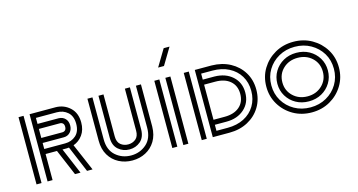

<svg xmlns="http://www.w3.org/2000/svg" viewBox="-67 -835 2065 1109"><g transform="rotate(-15 966.0 -280.0)"><path d="M106 0V-402H263Q312 -401 347 -368.5Q382 -336 382 -279Q382 -235 360.5 -205Q339 -175 305 -163L375 0H342L276 -157Q268 -156 263 -156H237L303 0H270L204 -156H136V0ZM40 0V-402H70V0ZM261 -372H136V-336H263Q287 -335 301.5 -319.5Q316 -304 316 -279Q316 -254 301 -238Q286 -222 263 -222H136V-186H261Q299 -186 325.5 -209.5Q352 -233 352 -279Q352 -325 325.5 -348.5Q299 -372 261 -372ZM261 -306H136V-252H261Q272 -252 279 -258.5Q286 -265 286 -279Q286 -293 279 -299.5Q272 -306 261 -306Z M452 -150V-402H482V-151Q482 -87 520.5 -53.5Q559 -20 612 -20Q665 -20 703.5 -53.5Q742 -87 742 -151V-402H772V-150Q771 -99 749.5 -63.5Q728 -28 692 -9Q656 10 612 10Q568 10 531.5 -9Q495 -28 473.5 -64Q452 -100 452 -150ZM518 -150V-402H548V-151Q548 -117 567 -101.5Q586 -86 612 -86Q638 -86 657 -101.5Q676 -117 676 -151V-402H706V-150Q705 -103 677.5 -79.5Q650 -56 612 -56Q574 -56 546 -80Q518 -104 518 -150Z M918 0V-402H948V0ZM852 0V-402H882V0ZM928 -470 988 -570H953L893 -470Z M1094 0V-402H1194Q1257 -401 1305 -375Q1353 -349 1380.5 -304Q1408 -259 1408 -201Q1408 -143 1380.5 -97.5Q1353 -52 1304.5 -26Q1256 0 1194 0ZM1028 0V-402H1058V0ZM1191 -372H1124V-336H1194Q1260 -335 1301 -298Q1342 -261 1342 -201Q1342 -140 1300.5 -103Q1259 -66 1194 -66H1124V-30H1191Q1247 -30 1289 -51.5Q1331 -73 1354.5 -112Q1378 -151 1378 -201Q1378 -252 1354.5 -290.5Q1331 -329 1289 -350.5Q1247 -372 1191 -372ZM1191 -306H1124V-96H1191Q1247 -96 1279.5 -124Q1312 -152 1312 -201Q1312 -250 1279.5 -278Q1247 -306 1191 -306Z M1872 -201Q1872 -253 1847.5 -293.5Q1823 -334 1780.5 -358Q1738 -382 1685 -382Q1632 -382 1589.5 -358Q1547 -334 1522.5 -293.5Q1498 -253 1498 -201Q1498 -150 1522.5 -109Q1547 -68 1589.5 -44Q1632 -20 1685 -20Q1738 -20 1780.5 -44Q1823 -68 1847.5 -109Q1872 -150 1872 -201ZM1806 -201Q1806 -251 1771.5 -283.5Q1737 -316 1685 -316Q1633 -316 1598.5 -283.5Q1564 -251 1564 -201Q1564 -152 1598.5 -119Q1633 -86 1685 -86Q1737 -86 1771.5 -119Q1806 -152 1806 -201ZM1685 -56Q1642 -56 1608 -75Q1574 -94 1554 -127Q1534 -160 1534 -201Q1534 -242 1554 -275Q1574 -308 1608 -327Q1642 -346 1685 -346Q1728 -346 1762 -327Q1796 -308 1816 -275Q1836 -242 1836 -201Q1836 -160 1816 -127Q1796 -94 1762 -75Q1728 -56 1685 -56ZM1685 10Q1624 10 1575 -18Q1526 -46 1497 -94Q1468 -142 1468 -201Q1468 -261 1497 -308.5Q1526 -356 1575 -384Q1624 -412 1685 -412Q1746 -412 1795 -384Q1844 -356 1873 -308.5Q1902 -261 1902 -201Q1902 -142 1873 -94Q1844 -46 1795 -18Q1746 10 1685 10Z"/></g></svg>

Font: Zen Tokyo Zoo
Style: Regular
Weight: 400
Designer: Yoshimichi Ohira
Foundry: A-1 Corp ZenFonts
Version: Version 1.002; ttfautohint (v1.8.3)